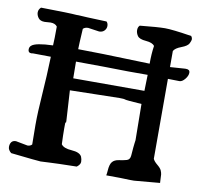

<svg xmlns="http://www.w3.org/2000/svg" viewBox="-81 -819 953 908"><g transform="rotate(10 395.5 -365.5)"><path d="M596.7 -502Q559.6 -502 502.9 -502L386.7 -503.9Q328.1 -503.9 252 -504.9Q252.9 -484.4 252.9 -424.8H594.7Q596.7 -485.4 596.7 -502ZM101.6 -666 73.2 -664.1Q51.8 -664.1 42.5 -676.8Q33.2 -689.5 33.2 -703.1Q33.2 -716.8 44.9 -727.5Q185.5 -725.6 215.8 -722.7H226.6Q246.1 -720.7 361.3 -716.8Q369.1 -709 369.1 -696.3Q369.1 -683.6 359.9 -673.8Q350.6 -664.1 335 -664.1L281.2 -671.9Q265.6 -671.9 256.8 -663.1Q252 -583 252 -564.5Q335.9 -562.5 372.1 -562.5L596.7 -555.7Q596.7 -604.5 602.5 -641.6Q592.8 -656.2 561 -658.7Q529.3 -661.1 520 -674.3Q510.7 -687.5 510.7 -702.1Q510.7 -716.8 519.5 -724.6Q605.5 -733.4 640.1 -733.4Q674.8 -733.4 767.6 -718.8Q773.4 -710.9 773.4 -704.1Q773.4 -697.3 766.6 -683.6Q759.8 -669.9 731 -659.2Q702.1 -648.4 694.3 -633.8V-556.6Q718.8 -557.6 765.6 -561.5H770.5Q789.1 -561.5 789.1 -546.4Q789.1 -531.2 775.9 -515.1Q762.7 -499 750 -499H746.1L694.3 -500V-116.2Q699.2 -104.5 715.3 -91.3Q731.4 -78.1 735.8 -67.9Q740.2 -57.6 741.2 -48.8Q742.2 -39.1 742.2 -27.8Q742.2 -16.6 743.2 -8.8Q626 2 620.1 2Q614.3 2 601.6 2Q563.5 0 486.3 0Q488.3 -8.8 489.3 -23.4Q491.2 -53.7 501.5 -65.9Q511.7 -78.1 532.7 -81.1Q553.7 -84 569.3 -88.4Q585 -92.8 586.4 -113.3Q587.9 -133.8 589.4 -150.9Q590.8 -168 591.8 -172.9Q593.8 -182.6 593.8 -187.5L591.8 -361.3Q516.6 -366.2 511.7 -368.7Q506.8 -371.1 483.9 -371.1Q460.9 -371.1 247.1 -366.2Q255.9 -230.5 255.9 -220.2Q255.9 -210 254.9 -210Q253.9 -214.8 252.9 -214.8Q252 -214.8 252 -184.1Q252 -153.3 253.9 -108.4Q265.6 -90.8 304.7 -88.4Q343.8 -85.9 353.5 -66.4Q358.4 -54.7 358.4 -42Q358.4 -29.3 341.8 -16.6Q240.2 -14.6 210 -12.7Q179.7 -10.7 168.9 -10.7Q158.2 -10.7 25.4 -25.4Q9.8 -38.1 9.8 -52.7Q9.8 -67.4 16.6 -76.2Q23.4 -85 38.1 -85L94.7 -74.2Q108.4 -74.2 116.2 -83Q115.2 -114.3 115.2 -176.3Q115.2 -238.3 121.6 -324.7Q127.9 -411.1 130.9 -506.8L44.9 -507.8Q42 -506.8 37.1 -506.8Q21.5 -506.8 21.5 -522.5Q21.5 -535.2 30.3 -542Q48.8 -558.6 131.8 -561.5Q133.8 -590.8 133.8 -652.3Q124 -666 101.6 -666Z"/></g></svg>

Font: Essays1743
Style: Medium
Weight: 500
Designer: Based on the typeface in a 1743 English translation of the essays of Montaigne.  PostScript/TrueType font designed by Jo
Version: Version 002.100